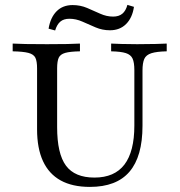

<svg xmlns="http://www.w3.org/2000/svg" viewBox="-20 -748 730 780"><path d="M345.2 11.3Q274.2 11.3 226.6 -14.9Q179 -41.1 154.8 -93.1Q130.6 -145.2 130.6 -222.6V-470.2Q130.6 -499.2 123.8 -513.3Q116.9 -527.4 95.6 -533.1Q74.2 -538.7 31.5 -539.5V-571Q70.2 -568.5 171 -568.5Q266.9 -568.5 304.8 -571V-539.5Q264.5 -538.7 244.8 -533.1Q225 -527.4 218.5 -513.3Q212.1 -499.2 212.1 -470.2V-231.5Q212.1 -123.4 248 -75Q283.9 -26.6 363.7 -26.6Q445.2 -26.6 485.5 -79.4Q525.8 -132.3 525.8 -237.9V-462.9Q525.8 -494.4 518.5 -510.1Q511.3 -525.8 491.1 -532.3Q471 -538.7 431.5 -539.5V-571Q446.8 -570.2 473.4 -569.4Q500 -568.5 537.1 -568.5Q582.3 -568.5 612.5 -569.4Q642.7 -570.2 657.3 -571V-539.5Q616.9 -538.7 595.2 -531.9Q573.4 -525 566.1 -508.5Q558.9 -491.9 558.9 -461.3V-237.1Q558.9 -112.1 506 -50.4Q453.2 11.3 345.2 11.3ZM426.6 -625Q396 -625 368.5 -636.7Q341.1 -648.4 314.9 -660.1Q288.7 -671.8 262.1 -671.8Q238.7 -671.8 225 -660.1Q211.3 -648.4 204 -624.2L177.4 -631.5Q184.7 -676.6 209.7 -702Q234.7 -727.4 275 -727.4Q306.5 -727.4 333.9 -715.7Q361.3 -704 387.1 -692.3Q412.9 -680.6 439.5 -680.6Q462.9 -680.6 477 -692.3Q491.1 -704 497.6 -728.2L524.2 -720.2Q517.7 -675.8 492.3 -650.4Q466.9 -625 426.6 -625Z"/></svg>

Font: Playfair 12pt
Style: Regular
Weight: 400
Designer: Claus Eggers Sørensen
Foundry: Claus Eggers Sørensen
Version: Version 2.000;gftools[0.9.28]